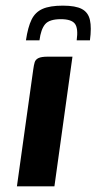

<svg xmlns="http://www.w3.org/2000/svg" viewBox="-20 -661 342 681"><path d="M40 0Q54 -104 69 -208Q84 -312 98 -415Q100 -430 103 -440Q106 -450 116.5 -455Q127 -460 149 -460H237L173 0ZM203 -641Q248 -641 270.5 -629Q293 -617 299 -590Q305 -563 299 -518H252Q258 -561 245.5 -577Q233 -593 196 -593Q155 -593 140 -575Q125 -557 120 -518H72Q79 -565 92 -591.5Q105 -618 131 -629.5Q157 -641 203 -641Z"/></svg>

Font: Genos Thin SemiBold
Style: Italic
Weight: 600
Italic angle: -8°
Version: Version 1.010